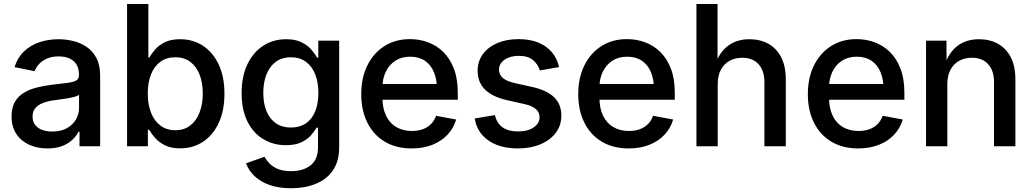

<svg xmlns="http://www.w3.org/2000/svg" viewBox="-20 -748 5282 982"><path d="M222.7 11.2Q170.9 11.2 129.4 -7.6Q87.9 -26.4 63.5 -63Q39.1 -99.6 39.1 -152.8Q39.1 -198.7 56.9 -228.3Q74.7 -257.8 104.7 -275.1Q134.8 -292.5 171.9 -301.3Q209 -310.1 248 -314.9Q296.4 -320.3 326.2 -324.2Q356 -328.1 369.9 -336.4Q383.8 -344.7 383.8 -363.8V-366.7Q383.8 -396 372.1 -416.5Q360.4 -437 337.2 -448.2Q314 -459.5 280.3 -459.5Q245.6 -459.5 220.5 -448.5Q195.3 -437.5 179.7 -420.4Q164.1 -403.3 157.2 -383.8L54.2 -404.8Q69.8 -453.6 102.8 -485.1Q135.7 -516.6 181.4 -532Q227.1 -547.4 279.3 -547.4Q315.4 -547.4 353 -538.6Q390.6 -529.8 422.1 -508.8Q453.6 -487.8 472.9 -451.7Q492.2 -415.5 492.2 -360.8V0H386.7V-74.2H381.8Q371.1 -53.2 350.6 -33.4Q330.1 -13.7 298.3 -1.2Q266.6 11.2 222.7 11.2ZM247.1 -75.2Q290.5 -75.2 321.3 -92Q352.1 -108.9 368.2 -136.5Q384.3 -164.1 384.3 -195.8V-263.2Q378.4 -257.8 363 -253.4Q347.7 -249 327.6 -245.6Q307.6 -242.2 288.3 -239.5Q269 -236.8 254.9 -234.9Q225.1 -231 200.4 -221.7Q175.8 -212.4 161.1 -195.8Q146.5 -179.2 146.5 -151.9Q146.5 -127 159.2 -109.9Q171.9 -92.8 194.6 -84Q217.3 -75.2 247.1 -75.2Z M900.9 10.7Q855 10.7 824 -4.6Q793 -20 773.7 -42Q754.4 -64 743.2 -84H736.3V0H629.9V-727.5H738.8V-453.6H743.7Q754.9 -473.1 773.4 -494.9Q792 -516.6 823 -532Q854 -547.4 900.9 -547.4Q966.8 -547.4 1017.8 -514.2Q1068.8 -481 1098.4 -418.5Q1127.9 -356 1127.9 -269Q1127.9 -182.1 1098.9 -119.6Q1069.8 -57.1 1018.8 -23.2Q967.8 10.7 900.9 10.7ZM876.5 -82Q921.9 -82 953.1 -106.2Q984.4 -130.4 1000.7 -172.9Q1017.1 -215.3 1017.1 -269.5Q1017.1 -323.7 1001 -365.7Q984.9 -407.7 953.6 -431.4Q922.4 -455.1 876.5 -455.1Q831.5 -455.1 800 -431.9Q768.6 -408.7 752.2 -367.2Q735.8 -325.7 735.8 -269.5Q735.8 -213.9 752.4 -171.6Q769 -129.4 800.5 -105.7Q832 -82 876.5 -82Z M1469.2 214.8Q1405.8 214.8 1358.9 198.2Q1312 181.6 1282 152.8Q1252 124 1238.3 87.4L1332.5 53.7Q1341.8 70.8 1358.2 87.9Q1374.5 105 1401.4 116.2Q1428.2 127.4 1469.2 127.4Q1531.2 127.4 1568.8 97.4Q1606.4 67.4 1606.4 5.4V-95.2H1599.1Q1587.9 -75.2 1569.1 -54.4Q1550.3 -33.7 1519.5 -19.5Q1488.8 -5.4 1442.4 -5.4Q1377.9 -5.4 1326.4 -36.4Q1274.9 -67.4 1245.4 -127Q1215.8 -186.5 1215.8 -272Q1215.8 -357.4 1245.4 -419.2Q1274.9 -481 1326.4 -514.2Q1377.9 -547.4 1443.4 -547.4Q1490.2 -547.4 1521.5 -532.2Q1552.7 -517.1 1571.8 -494.9Q1590.8 -472.7 1602.1 -453.1H1607.9V-540H1714.8V4.4Q1714.8 77.1 1682.4 123.8Q1649.9 170.4 1594.2 192.6Q1538.6 214.8 1469.2 214.8ZM1467.8 -95.7Q1512.7 -95.7 1544.2 -116.9Q1575.7 -138.2 1592 -178.2Q1608.4 -218.3 1608.4 -272.9Q1608.4 -327.6 1592 -368.4Q1575.7 -409.2 1544.4 -432.1Q1513.2 -455.1 1467.8 -455.1Q1421.9 -455.1 1390.4 -431.6Q1358.9 -408.2 1342.8 -367.2Q1326.7 -326.2 1326.7 -272.9Q1326.7 -219.2 1343 -179.4Q1359.4 -139.6 1390.9 -117.7Q1422.4 -95.7 1467.8 -95.7Z M2085.4 11.2Q2005.9 11.2 1948 -23.4Q1890.1 -58.1 1858.9 -120.6Q1827.6 -183.1 1827.6 -266.6Q1827.6 -349.6 1858.6 -412.8Q1889.6 -476.1 1945.8 -512Q2002 -547.9 2077.1 -547.9Q2126 -547.9 2169.9 -531.5Q2213.9 -515.1 2247.8 -481.7Q2281.7 -448.2 2301.5 -396.7Q2321.3 -345.2 2321.3 -274.4V-237.8H1884.8V-318.4H2265.1L2214.8 -292.5Q2214.8 -341.8 2199.2 -379.2Q2183.6 -416.5 2153.1 -437.3Q2122.6 -458 2077.6 -458Q2033.2 -458 2001.5 -437Q1969.7 -416 1952.9 -380.4Q1936 -344.7 1936 -301.8V-248.5Q1936 -194.3 1954.6 -156Q1973.1 -117.7 2007.3 -97.9Q2041.5 -78.1 2086.9 -78.1Q2117.2 -78.1 2141.8 -86.9Q2166.5 -95.7 2184.1 -113.3Q2201.7 -130.9 2210.4 -155.8L2313 -136.7Q2300.3 -92.8 2269 -59.3Q2237.8 -25.9 2191.2 -7.3Q2144.5 11.2 2085.4 11.2Z M2628.4 11.2Q2568.8 11.2 2522.2 -6.3Q2475.6 -23.9 2446 -58.1Q2416.5 -92.3 2407.7 -142.1L2511.2 -159.2Q2521 -117.2 2551 -96.4Q2581.1 -75.7 2628.9 -75.7Q2679.7 -75.7 2709.7 -96.7Q2739.7 -117.7 2739.7 -147.9Q2739.7 -173.8 2720.5 -190.4Q2701.2 -207 2663.6 -215.3L2572.8 -235.8Q2497.6 -252.9 2460.2 -290.3Q2422.9 -327.6 2422.9 -386.2Q2422.9 -434.6 2449.5 -470.9Q2476.1 -507.3 2523.4 -527.6Q2570.8 -547.9 2632.3 -547.9Q2691.4 -547.9 2734.4 -529.8Q2777.3 -511.7 2803.7 -479.7Q2830.1 -447.8 2839.4 -404.8L2740.7 -387.7Q2732.4 -418 2706.8 -440.2Q2681.2 -462.4 2633.3 -462.4Q2589.4 -462.4 2560.8 -442.6Q2532.2 -422.9 2532.2 -392.1Q2532.2 -365.7 2551.8 -349.1Q2571.3 -332.5 2613.8 -322.8L2702.1 -303.2Q2778.3 -286.1 2814.7 -250Q2851.1 -213.9 2851.1 -156.7Q2851.1 -106.9 2822.8 -69.1Q2794.4 -31.2 2744.1 -10Q2693.8 11.2 2628.4 11.2Z M3195.3 11.2Q3115.7 11.2 3057.9 -23.4Q3000 -58.1 2968.8 -120.6Q2937.5 -183.1 2937.5 -266.6Q2937.5 -349.6 2968.5 -412.8Q2999.5 -476.1 3055.7 -512Q3111.8 -547.9 3187 -547.9Q3235.8 -547.9 3279.8 -531.5Q3323.7 -515.1 3357.7 -481.7Q3391.6 -448.2 3411.4 -396.7Q3431.2 -345.2 3431.2 -274.4V-237.8H2994.6V-318.4H3375L3324.7 -292.5Q3324.7 -341.8 3309.1 -379.2Q3293.5 -416.5 3262.9 -437.3Q3232.4 -458 3187.5 -458Q3143.1 -458 3111.3 -437Q3079.6 -416 3062.7 -380.4Q3045.9 -344.7 3045.9 -301.8V-248.5Q3045.9 -194.3 3064.5 -156Q3083 -117.7 3117.2 -97.9Q3151.4 -78.1 3196.8 -78.1Q3227.1 -78.1 3251.7 -86.9Q3276.4 -95.7 3293.9 -113.3Q3311.5 -130.9 3320.3 -155.8L3422.9 -136.7Q3410.2 -92.8 3378.9 -59.3Q3347.7 -25.9 3301 -7.3Q3254.4 11.2 3195.3 11.2Z M3650.9 -317.9V0H3542V-727.5H3649.9V-407.2H3633.8Q3657.7 -479.5 3702.9 -513.4Q3748 -547.4 3813 -547.4Q3868.2 -547.4 3910.2 -523.9Q3952.1 -500.5 3975.6 -454.8Q3999 -409.2 3999 -341.8V0H3889.6V-328.1Q3889.6 -386.7 3859.6 -419.7Q3829.6 -452.6 3776.4 -452.6Q3740.2 -452.6 3711.9 -437.3Q3683.6 -421.9 3667.2 -391.8Q3650.9 -361.8 3650.9 -317.9Z M4369.6 11.2Q4290 11.2 4232.2 -23.4Q4174.3 -58.1 4143.1 -120.6Q4111.8 -183.1 4111.8 -266.6Q4111.8 -349.6 4142.8 -412.8Q4173.8 -476.1 4230 -512Q4286.1 -547.9 4361.3 -547.9Q4410.2 -547.9 4454.1 -531.5Q4498 -515.1 4532 -481.7Q4565.9 -448.2 4585.7 -396.7Q4605.5 -345.2 4605.5 -274.4V-237.8H4168.9V-318.4H4549.3L4499 -292.5Q4499 -341.8 4483.4 -379.2Q4467.8 -416.5 4437.3 -437.3Q4406.7 -458 4361.8 -458Q4317.4 -458 4285.6 -437Q4253.9 -416 4237.1 -380.4Q4220.2 -344.7 4220.2 -301.8V-248.5Q4220.2 -194.3 4238.8 -156Q4257.3 -117.7 4291.5 -97.9Q4325.7 -78.1 4371.1 -78.1Q4401.4 -78.1 4426 -86.9Q4450.7 -95.7 4468.3 -113.3Q4485.8 -130.9 4494.6 -155.8L4597.2 -136.7Q4584.5 -92.8 4553.2 -59.3Q4522 -25.9 4475.3 -7.3Q4428.7 11.2 4369.6 11.2Z M4825.2 -317.9V0H4716.3V-540H4820.8L4821.3 -407.2H4808.1Q4832 -479.5 4877.2 -513.4Q4922.4 -547.4 4987.3 -547.4Q5042.5 -547.4 5084.5 -523.9Q5126.5 -500.5 5149.9 -454.8Q5173.3 -409.2 5173.3 -341.8V0H5064V-328.1Q5064 -386.7 5033.9 -419.7Q5003.9 -452.6 4950.7 -452.6Q4914.6 -452.6 4886.2 -437.3Q4857.9 -421.9 4841.6 -391.8Q4825.2 -361.8 4825.2 -317.9Z"/></svg>

Font: V-Inter
Style: Medium-500
Weight: 500
Designer: Rasmus Andersson
Foundry: rsms
Version: Version 4.000;git-4146feb